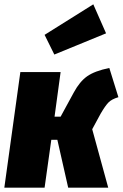

<svg xmlns="http://www.w3.org/2000/svg" viewBox="-23 -867 567 887"><path d="M524 -418Q493 -409 478 -393.5Q463 -378 442 -342L403 -270L477 0H292L242 -221H214L183 0H-3L71 -534H257L229 -328H257L318 -440Q345 -490 379.5 -514.5Q414 -539 482 -553ZM408 -847 467 -713 228 -615 183 -706Z"/></svg>

Font: Fira Sans Condensed Black
Style: Italic
Weight: 900
Width: 3
Italic angle: -8°
Designer: Carrois Corporate & Edenspiekermann AG
Foundry: Carrois Corporate GbR & Edenspiekermann AG
Version: Version 4.203